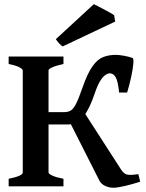

<svg xmlns="http://www.w3.org/2000/svg" viewBox="-20 -883 691 910"><path d="M21 0V-35.6Q87.9 -49.3 87.9 -65.4V-549.3Q87.9 -555.2 72 -564Q56.2 -572.8 21 -579.6V-615.2H280.8V-579.6Q248 -572.8 229 -564.5Q210 -556.2 210 -549.3V-65.4Q210 -59.6 227.5 -51Q245.1 -42.5 280.8 -35.6V0ZM518.1 6.8Q497.1 6.8 478 -2Q459 -10.7 450.2 -28.8L308.6 -308.6L369.6 -365.2L554.7 -78.1Q568.8 -56.6 587.2 -54.7Q605.5 -52.7 635.7 -57.6L644.5 -22Q612.3 -11.2 574.7 -2.2Q537.1 6.8 518.1 6.8ZM544.4 -444.3Q539.6 -496.6 528.6 -516.1Q517.6 -535.6 500 -535.6Q492.7 -535.6 481.2 -528.8Q469.7 -522 456.3 -501.7Q442.9 -481.4 429.2 -440.9Q404.3 -366.2 375 -329.6Q345.7 -293 299.3 -293H197.3V-351.6H283.7Q301.8 -351.6 314.5 -358.6Q327.1 -365.7 339.8 -389.9Q352.5 -414.1 370.1 -465.3Q394.5 -535.6 418.7 -569.3Q442.9 -603 470 -613Q497.1 -623 529.3 -623Q543.5 -623 567.9 -618.7Q592.3 -614.3 608.4 -607.9Q614.3 -605.5 611.8 -579.3Q609.4 -553.2 601.3 -516.4Q593.3 -479.5 582.5 -444.3ZM277.3 -663.1Q269 -667 259 -678.7Q249 -690.4 244.6 -697.3L424.8 -863.3Q429.7 -860.8 443.6 -853.8Q457.5 -846.7 473.6 -838.1Q489.7 -829.6 503.2 -822Q516.6 -814.5 521 -810.5L525.9 -780.8Z"/></svg>

Font: Gentium Plus
Style: Bold
Weight: 700
Designer: Victor Gaultney, Annie Olsen, Iska Routamaa, Becca Hirsbrunner
Foundry: SIL International
Version: Version 6.101